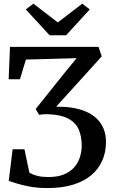

<svg xmlns="http://www.w3.org/2000/svg" viewBox="-20 -992 610 1020"><path d="M232.5 7Q180.5 7 139.2 -0.5Q98 -8 69.5 -17.2Q41 -26.5 26.5 -31L47 -199H110L136 -75Q140 -72.5 151.2 -67Q162.5 -61.5 183.8 -56.5Q205 -51.5 238.5 -51.5Q284 -51.5 317.2 -64.5Q350.5 -77.5 372 -100.8Q393.5 -124 403.8 -154.5Q414 -185 414 -219.5Q414 -267 398.5 -303.5Q383 -340 343.2 -361.5Q303.5 -383 232 -385.5Q220 -385.5 209.2 -384.8Q198.5 -384 188 -381.5L169.5 -413L332.5 -616.5L387 -683L117.5 -675.5L86 -571H26L33 -743H503.5L520.5 -692.5L278.5 -425.5Q300 -425.5 320.8 -424.2Q341.5 -423 361 -420Q401 -414 434.2 -400.2Q467.5 -386.5 491.8 -364Q516 -341.5 529.5 -310.2Q543 -279 543 -237.5Q543 -183.5 523.2 -138.5Q503.5 -93.5 464.2 -60.8Q425 -28 367 -10.5Q309 7 232.5 7ZM243.5 -804.5 117 -942 157.5 -972.5 287 -873 417 -972.5 457 -942 331 -804.5Z"/></svg>

Font: Merriweather Medium
Style: Regular
Weight: 500
Version: Version 2.100